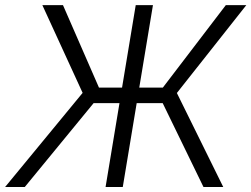

<svg xmlns="http://www.w3.org/2000/svg" viewBox="-39 -748 1005 768"><path d="M572.8 -727.5 452.1 0H383.3L503.9 -727.5ZM-18.6 0 291.5 -376.5 130.4 -727.5H212.9L356.9 -397.5H612.3L864.3 -727.5H946.3L668.5 -376L854 0H774.9L611.8 -335.4H335.4L60.1 0Z"/></svg>

Font: Inter 17pt Light
Style: Italic
Weight: 300
Italic angle: -9.3988°
Version: Version 4.001;git-66647c0bb